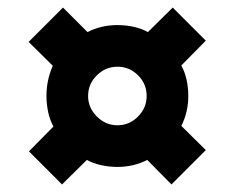

<svg xmlns="http://www.w3.org/2000/svg" viewBox="-20 -589 615 503"><path d="M142.5 -105.8 55.8 -192.5 120 -257.5Q110.8 -274.2 106.2 -295.4Q101.7 -316.7 101.7 -337.5Q101.7 -379.2 118.3 -416.7L55 -479.2L145 -569.2L209.2 -505Q245 -523.3 287.5 -523.3Q309.2 -523.3 330 -518.8Q350.8 -514.2 367.5 -505L432.5 -569.2L519.2 -482.5L455 -417.5Q464.2 -400.8 468.8 -380Q473.3 -359.2 473.3 -337.5Q473.3 -295 455 -259.2L519.2 -195.8L429.2 -105.8L365.8 -170Q330 -151.7 287.5 -151.7Q266.7 -151.7 245.4 -156.2Q224.2 -160.8 207.5 -170ZM287.5 -260.8Q319.2 -260.8 341.7 -283.8Q364.2 -306.7 364.2 -337.5Q364.2 -369.2 341.7 -391.7Q319.2 -414.2 287.5 -414.2Q256.7 -414.2 233.8 -391.7Q210.8 -369.2 210.8 -337.5Q210.8 -306.7 233.8 -283.8Q256.7 -260.8 287.5 -260.8Z"/></svg>

Font: Funnel Display Light ExtraBold
Style: Regular
Weight: 800
Version: Version 1.000